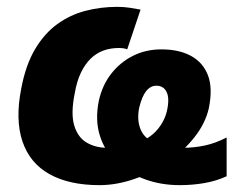

<svg xmlns="http://www.w3.org/2000/svg" viewBox="-20 -529 723 560"><path d="M270 11Q182 11 124.5 -21Q67 -53 45.5 -116.5Q24 -180 42 -271Q55 -340 82.5 -386Q110 -432 147.5 -459Q185 -486 229.5 -497.5Q274 -509 322 -509Q341 -509 357.5 -506.5Q374 -504 390 -501L351 -385Q347 -387 340.5 -388Q334 -389 327 -389Q302 -389 281.5 -381.5Q261 -374 244.5 -358Q228 -342 216 -317Q204 -292 198 -257Q186 -198 196.5 -163Q207 -128 233 -113Q259 -98 292 -98Q347 -98 383 -112.5Q419 -127 439.5 -151.5Q460 -176 467 -206Q475 -242 466 -260.5Q457 -279 436 -279Q419 -279 406.5 -263.5Q394 -248 386 -215Q379 -180 389.5 -153Q400 -126 431 -112Q462 -98 515 -98Q546 -98 577 -104.5Q608 -111 641 -128V-15Q611 -1 576 5Q541 11 504 11Q450 11 403 -6Q356 -23 321 -55Q286 -87 271.5 -132.5Q257 -178 268 -234Q278 -280 304 -313.5Q330 -347 367.5 -366Q405 -385 451 -385Q502 -385 537 -366Q572 -347 586.5 -309.5Q601 -272 589 -213Q579 -169 547 -128.5Q515 -88 469.5 -56.5Q424 -25 372 -7Q320 11 270 11Z"/></svg>

Font: Nunito Sans 10pt Condensed Black
Style: Italic
Weight: 900
Width: 3
Italic angle: -9°
Designer: Vernon Adams
Foundry: Vernon Adams
Version: Version 3.101;gftools[0.9.27]